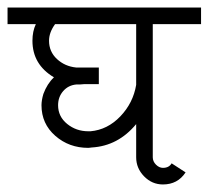

<svg xmlns="http://www.w3.org/2000/svg" viewBox="-36 -483 553 509"><path d="M110 -419Q94 -397 94 -375Q94 -346 115 -326.5Q136 -307 166 -304H174H226V-260H188Q186 -260 181.5 -259.5Q177 -259 175 -259H166Q145 -257 131.5 -241.5Q118 -226 118 -204Q118 -174 142 -154.5Q166 -135 198 -135H204Q249 -139 283 -174.5Q317 -210 325 -258V-419ZM396 -38Q412 -38 419 -50L456 -26Q435 6 396 6Q367 6 346 -15.5Q325 -37 325 -66V-154Q277 -96 207 -92Q206 -92 203 -91.5Q200 -91 198 -91Q147 -91 110.5 -123Q74 -155 74 -204Q74 -217 79 -234Q89 -261 107 -278Q50 -312 50 -375Q50 -400 59 -419H-16V-463H497V-419H369V-260V-66Q369 -55 377.5 -46.5Q386 -38 396 -38Z"/></svg>

Font: Bhavuka
Style: Regular
Weight: 400
Version: 2.94.0; ttfautohint (v1.2) -l 7 -r 28 -G 50 -x 13 -D deva -f